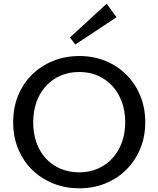

<svg xmlns="http://www.w3.org/2000/svg" viewBox="-20 -1002 854 1035"><path d="M408 13Q332 13 267 -13Q202 -39 153.5 -86.5Q105 -134 78 -199Q51 -264 51 -343Q51 -422 78 -487.5Q105 -553 153.5 -600.5Q202 -648 267 -674Q332 -700 408 -700Q483 -700 547.5 -674Q612 -648 660 -600.5Q708 -553 735.5 -487.5Q763 -422 763 -343Q763 -264 735.5 -199Q708 -134 660 -86.5Q612 -39 547.5 -13Q483 13 408 13ZM408 -73Q462 -73 507.5 -93Q553 -113 586 -149Q619 -185 637 -234.5Q655 -284 655 -343Q655 -403 637 -452.5Q619 -502 586 -538Q553 -574 507.5 -594Q462 -614 408 -614Q352 -614 306 -594Q260 -574 227 -537.5Q194 -501 176.5 -451.5Q159 -402 159 -343Q159 -283 176.5 -233.5Q194 -184 227 -148Q260 -112 306 -92.5Q352 -73 408 -73ZM386 -762 357 -800 555 -982 608 -909Z"/></svg>

Font: BioRhyme ExtraBold
Style: Regular
Weight: 400
Version: Version 1.600;gftools[0.9.33]